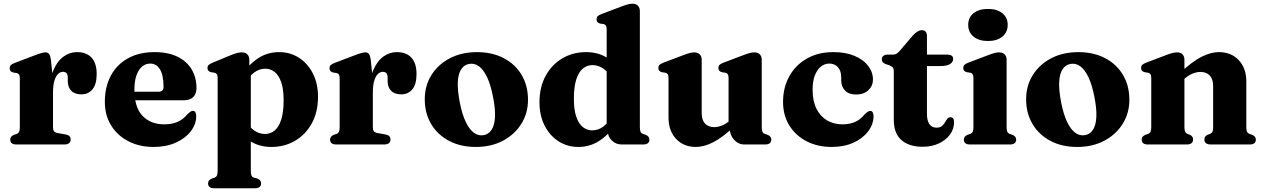

<svg xmlns="http://www.w3.org/2000/svg" viewBox="-20 -769 6728 1022"><path d="M243.2 -269.1Q243.2 -343.8 263.5 -393.3Q283.9 -442.8 317.3 -467.2Q350.7 -491.6 389.7 -491.6Q440.2 -491.6 467.4 -462.1Q494.6 -432.6 494.6 -375.2Q494.6 -320 472.2 -293.4Q449.8 -266.8 414 -266.8Q377.8 -266.8 359.3 -285.7Q340.8 -304.6 340.8 -338.1V-357.8Q340.4 -372.1 334.2 -379.4Q328.1 -386.6 314.7 -386.6Q300.8 -386.6 288.8 -375.1Q276.8 -363.5 269.4 -338.9Q262.1 -314.3 262.1 -274.5ZM250.9 -451.5 262.1 -343.2V-93.3Q262.1 -77.4 267.4 -70.3Q272.7 -63.3 289.4 -60.3L329.7 -53.2Q343.2 -50.7 349.6 -44.2Q356 -37.7 356 -26Q356 -13.7 347.5 -6.8Q339 0 322.5 0H67.4Q50.2 0 42.4 -6.8Q34.5 -13.7 34.5 -25.6Q34.5 -34.4 39.3 -40.8Q44 -47.3 54.6 -51.5L69.8 -56.6Q78.1 -59.8 81.8 -67.5Q85.5 -75.3 85.5 -93.2V-351.4Q85.5 -365.9 81.4 -372.1Q77.3 -378.3 68.7 -380.3L50.1 -383.1Q40.2 -385.9 35.8 -391.5Q31.4 -397 31.4 -405.6Q31.4 -415.8 37.4 -422.1Q43.3 -428.4 58.7 -434L157.3 -471.6Q187.6 -483.4 201.2 -486.8Q214.8 -490.3 222.4 -490.3Q234.9 -490.3 241.5 -481.4Q248.1 -472.6 250.9 -451.5Z M1025.9 -300.3Q1025.9 -269.2 1008.6 -252.3Q991.4 -235.3 958.9 -235.3H654.6V-280.8H823.8Q850.5 -280.8 850.5 -305.5Q850.5 -369.7 831.2 -400.2Q811.9 -430.6 779.7 -430.6Q755.3 -430.6 736.3 -414.7Q717.3 -398.8 706.3 -367.7Q695.4 -336.7 695.4 -291.5Q695.4 -197.7 738.6 -152.4Q781.9 -107.1 855 -107.1Q893.5 -107.1 923.6 -119.5Q953.8 -131.9 976.2 -159.4Q988 -170.9 994.4 -174.9Q1000.9 -179 1007.3 -179Q1016.3 -179 1020.5 -170.3Q1024.7 -161.7 1024.6 -149.3Q1023.6 -106 994.5 -68.8Q965.4 -31.6 914.6 -9.2Q863.9 13.2 797.2 13.2Q722.7 13.2 664.1 -16.8Q605.5 -46.8 571.8 -100.8Q538.1 -154.8 538.1 -227.1Q538.1 -305.9 569.5 -365.3Q600.9 -424.8 660.4 -458.2Q719.9 -491.6 803.3 -491.6Q875.5 -491.6 925.2 -466.9Q974.9 -442.3 1000.4 -399.2Q1025.9 -356.1 1025.9 -300.3Z M1307.1 -451.5V-401.2L1315.1 -385.6V139.7Q1315.1 157.6 1318.8 165.5Q1322.5 173.3 1330.8 176.3L1349.5 181.4Q1360.2 185.5 1365 192Q1369.8 198.5 1369.8 207.4Q1369.8 219.3 1361.9 226.2Q1354 233 1336.7 233H1120.4Q1103.2 233 1095.4 226.2Q1087.5 219.3 1087.5 207.4Q1087.5 198.6 1092.3 192.2Q1097 185.7 1107.6 181.5L1122.8 176.4Q1131.1 173.2 1134.8 165.5Q1138.5 157.7 1138.5 139.8V-353Q1138.5 -367.5 1134.4 -373.7Q1130.3 -379.9 1121.7 -381.9L1103.1 -384.7Q1093.2 -387.5 1088.8 -393.1Q1084.4 -398.6 1084.4 -407.2Q1084.4 -417.4 1090.2 -422.9Q1095.9 -428.4 1111.7 -435.2L1205.1 -474Q1226.6 -483 1240.6 -486.6Q1254.6 -490.3 1265.8 -490.3Q1286.7 -490.3 1296.9 -479.4Q1307.1 -468.6 1307.1 -451.5ZM1281.8 -318.9 1252.6 -350.4Q1294.1 -416.6 1346.8 -454.1Q1399.6 -491.6 1465.7 -491.6Q1525.1 -491.6 1571.9 -461.2Q1618.7 -430.8 1645.7 -377.2Q1672.8 -323.7 1672.8 -253.8Q1672.8 -173.1 1640 -113Q1607.3 -53 1551 -19.9Q1494.7 13.2 1424.4 13.2Q1364.2 13.2 1318.3 -13.8Q1272.5 -40.7 1241 -93.8L1285.7 -127Q1309.7 -89.9 1335.4 -72.9Q1361.1 -55.9 1390.9 -55.9Q1419.8 -55.9 1442.2 -74.5Q1464.5 -93.1 1477.1 -132.8Q1489.7 -172.6 1489.7 -235.4Q1489.7 -293.9 1477 -330.9Q1464.3 -367.9 1442.5 -385.6Q1420.6 -403.3 1392.2 -403.3Q1360.3 -403.3 1332.8 -383Q1305.4 -362.6 1281.8 -318.9Z M1945.7 -269.1Q1945.7 -343.8 1966 -393.3Q1986.4 -442.8 2019.8 -467.2Q2053.2 -491.6 2092.2 -491.6Q2142.7 -491.6 2169.9 -462.1Q2197.1 -432.6 2197.1 -375.2Q2197.1 -320 2174.7 -293.4Q2152.3 -266.8 2116.5 -266.8Q2080.3 -266.8 2061.8 -285.7Q2043.3 -304.6 2043.3 -338.1V-357.8Q2042.9 -372.1 2036.7 -379.4Q2030.6 -386.6 2017.2 -386.6Q2003.3 -386.6 1991.3 -375.1Q1979.3 -363.5 1971.9 -338.9Q1964.6 -314.3 1964.6 -274.5ZM1953.4 -451.5 1964.6 -343.2V-93.3Q1964.6 -77.4 1969.9 -70.3Q1975.2 -63.3 1991.9 -60.3L2032.2 -53.2Q2045.7 -50.7 2052.1 -44.2Q2058.5 -37.7 2058.5 -26Q2058.5 -13.7 2050 -6.8Q2041.5 0 2025 0H1769.9Q1752.7 0 1744.9 -6.8Q1737 -13.7 1737 -25.6Q1737 -34.4 1741.8 -40.8Q1746.5 -47.3 1757.1 -51.5L1772.3 -56.6Q1780.6 -59.8 1784.3 -67.5Q1788 -75.3 1788 -93.2V-351.4Q1788 -365.9 1783.9 -372.1Q1779.8 -378.3 1771.2 -380.3L1752.6 -383.1Q1742.7 -385.9 1738.3 -391.5Q1733.9 -397 1733.9 -405.6Q1733.9 -415.8 1739.9 -422.1Q1745.8 -428.4 1761.2 -434L1859.8 -471.6Q1890.1 -483.4 1903.7 -486.8Q1917.3 -490.3 1924.9 -490.3Q1937.4 -490.3 1944 -481.4Q1950.6 -472.6 1953.4 -451.5Z M2519 -491.5Q2600.2 -491.5 2661.3 -459.5Q2722.4 -427.6 2756.4 -370.4Q2790.5 -313.2 2790.5 -237.6Q2790.5 -166.8 2755.1 -109.9Q2719.7 -53.1 2657.2 -20Q2594.8 13.2 2512.5 13.2Q2431.3 13.2 2370.3 -19.2Q2309.2 -51.5 2275.1 -108.7Q2241 -166 2241 -240.7Q2241 -312.8 2276.4 -369.4Q2311.8 -426 2374.2 -458.7Q2436.7 -491.5 2519 -491.5ZM2555.1 -49.7Q2581.7 -54.7 2597.1 -78.7Q2612.5 -102.8 2614.8 -146.7Q2617 -190.6 2604 -255.1Q2591.7 -318.1 2572.6 -358.4Q2553.4 -398.7 2528.9 -416.4Q2504.3 -434.1 2476.4 -428.6Q2449.8 -423.6 2434.4 -399.6Q2419 -375.5 2416.9 -331.8Q2414.9 -288.1 2427.5 -223.2Q2439.8 -160.6 2459.1 -120.1Q2478.5 -79.6 2502.8 -62.1Q2527.2 -44.6 2555.1 -49.7Z M3215.3 -86.4 3209.3 -87.9V-611.9Q3209.3 -626.4 3205.2 -632.6Q3201.1 -638.8 3192.5 -640.8L3173.9 -643.6Q3164 -646.4 3159.6 -652Q3155.2 -657.5 3155.2 -666.1Q3155.2 -676.3 3161 -682.4Q3166.7 -688.5 3182.5 -694.5L3283.9 -732.9Q3306.2 -741.5 3320 -745.3Q3333.9 -749.2 3346.6 -749.2Q3365.9 -749.2 3375.9 -738.3Q3385.9 -727.5 3385.9 -710.4V-93.3Q3385.9 -75.4 3389.6 -67.6Q3393.3 -59.8 3401.6 -56.6L3416.4 -51.6Q3427.1 -47.4 3431.9 -40.9Q3436.7 -34.5 3436.7 -25.6Q3436.7 -13.7 3428.8 -6.8Q3420.9 0 3403.6 0H3288.8Q3258.8 0 3237.1 -20.7Q3215.3 -41.5 3215.3 -72ZM2851.6 -224.6Q2851.6 -305.3 2884.4 -365.3Q2917.1 -425.4 2973.4 -458.5Q3029.7 -491.6 3100 -491.6Q3160.6 -491.6 3206.2 -464.6Q3251.8 -437.7 3283.4 -384.6L3238.7 -351.4Q3214.8 -388.5 3189.1 -405.5Q3163.3 -422.5 3133.5 -422.5Q3104.7 -422.5 3082.3 -403.9Q3059.9 -385.3 3047.3 -345.8Q3034.7 -306.3 3034.7 -243Q3034.7 -184.6 3047.4 -147.5Q3060.1 -110.5 3082.1 -92.8Q3104.2 -75.1 3132.2 -75.1Q3164.5 -75.1 3191.7 -95.5Q3219 -115.9 3242.6 -159.5L3271.8 -128Q3230.7 -62.2 3177.8 -24.5Q3124.8 13.2 3058.7 13.2Q2999.3 13.2 2952.5 -17.2Q2905.7 -47.6 2878.7 -101.2Q2851.6 -154.7 2851.6 -224.6Z M3864.1 -88V-103L3858.1 -103.9V-352.9Q3858.1 -367.4 3854 -373.6Q3849.9 -379.8 3841.3 -381.8L3822.7 -384.6Q3812.8 -387.4 3808.4 -393Q3804 -398.5 3804 -407.1Q3804 -417.3 3809.7 -423.4Q3815.5 -429.5 3831.3 -435.5L3932.7 -473.9Q3955 -482.5 3968.8 -486.3Q3982.7 -490.2 3995.4 -490.2Q4014.7 -490.2 4024.7 -479.3Q4034.7 -468.5 4034.7 -451.4V-93.3Q4034.7 -75.4 4038.4 -67.6Q4042.1 -59.8 4050.4 -56.6L4065.2 -51.6Q4075.9 -47.4 4080.7 -40.9Q4085.5 -34.5 4085.5 -25.6Q4085.5 -13.7 4077.6 -6.8Q4069.7 0 4052.4 0H3941.6Q3910 0 3887 -25.5Q3864.1 -51.1 3864.1 -88ZM3538.5 -142.8V-352.9Q3538.5 -367.4 3534.4 -373.6Q3530.3 -379.8 3521.7 -381.8L3503.1 -384.6Q3493.2 -387.4 3488.8 -393Q3484.4 -398.5 3484.4 -407.1Q3484.4 -417.3 3490.2 -423.4Q3495.9 -429.5 3511.7 -435.5L3613.1 -473.9Q3636.6 -482.9 3650.2 -486.5Q3663.9 -490.2 3674.2 -490.2Q3694.7 -490.2 3704.9 -479.3Q3715.1 -468.5 3715.1 -451.4V-168.2Q3715.1 -130.2 3733 -111.2Q3751 -92.3 3782.1 -92.3Q3801.4 -92.3 3822.9 -100.9Q3844.5 -109.6 3864.8 -127.2L3883.7 -143.7L3910.3 -115.7L3893 -100Q3826.1 -37 3776.6 -11.9Q3727 13.2 3684.4 13.2Q3619.1 13.2 3578.8 -29.8Q3538.5 -72.8 3538.5 -142.8Z M4626.7 -345.1Q4626.7 -311.9 4602.3 -288.9Q4577.9 -265.9 4537.3 -265.9Q4497.9 -265.9 4477.8 -287.2Q4457.7 -308.5 4457.7 -342V-357.7Q4457.7 -391.1 4440.5 -410.9Q4423.3 -430.6 4394.3 -430.6Q4369.8 -430.6 4349.6 -414.7Q4329.5 -398.8 4317.4 -367.7Q4305.4 -336.7 4305.4 -291.5Q4305.4 -231.1 4326 -190Q4346.6 -149 4382.6 -128Q4418.6 -107.1 4464.6 -107.1Q4501.8 -107.1 4530.6 -119.6Q4559.4 -132.1 4581.4 -159Q4593.2 -170.5 4599.6 -174.5Q4606.1 -178.6 4612.6 -178.6Q4621.6 -178.6 4625.7 -170Q4629.9 -161.4 4629.8 -149.1Q4628.7 -105.8 4600.1 -68.6Q4571.6 -31.5 4521.8 -9.1Q4472 13.2 4406.8 13.2Q4332.3 13.2 4273.9 -16.8Q4215.5 -46.8 4181.8 -100.8Q4148.1 -154.8 4148.1 -227.1Q4148.1 -302.7 4181.1 -362.5Q4214.1 -422.4 4274.4 -457Q4334.6 -491.6 4416.4 -491.6Q4481.3 -491.6 4528.4 -471.7Q4575.6 -451.9 4601.1 -418.6Q4626.7 -385.4 4626.7 -345.1Z M4715.2 -420.9 4695.8 -427.5Q4684.2 -431.7 4679 -437.9Q4673.7 -444.1 4673.7 -452.8Q4673.7 -465.1 4682.1 -471.6Q4690.4 -478.2 4703.9 -478.2H4732.8Q4743.6 -478.2 4751.9 -482.9Q4760.1 -487.7 4770.9 -500.2L4838.4 -579.4Q4851.9 -594.3 4863.9 -601.4Q4875.9 -608.5 4887.3 -608.5Q4899.9 -608.5 4907 -600.3Q4914.1 -592.2 4914.1 -576.9V-162.7Q4914.1 -126.9 4927.2 -108.2Q4940.3 -89.5 4964.4 -89.5Q4983.2 -89.5 4993.4 -97.9Q5003.7 -106.3 5009.8 -117.2Q5015.9 -128.1 5022.3 -136.5Q5028.7 -144.9 5039.3 -144.9Q5048.1 -144.9 5053.2 -138.8Q5058.4 -132.8 5058.4 -118.4Q5058.4 -82.9 5036.9 -53.2Q5015.4 -23.5 4977.6 -5.6Q4939.8 12.2 4891.4 12.2Q4818.6 12.2 4778.1 -23.5Q4737.5 -59.3 4737.5 -131.7V-389.5Q4737.5 -403.3 4732.3 -409.8Q4727.1 -416.3 4715.2 -420.9ZM4849.6 -417.5V-478.2H5023.8Q5037.6 -478.2 5045.6 -472.4Q5053.6 -466.6 5053.6 -455.7Q5053.6 -439.5 5037.7 -428.5Q5021.8 -417.5 4985.8 -417.5Z M5338.1 -451.5V-93.3Q5338.1 -75.4 5341.8 -67.6Q5345.5 -59.8 5353.8 -56.6L5368.6 -51.6Q5379.3 -47.4 5384.1 -40.9Q5388.9 -34.5 5388.9 -25.6Q5388.9 -13.7 5381 -6.8Q5373.1 0 5355.8 0H5143.4Q5126.2 0 5118.4 -6.8Q5110.5 -13.7 5110.5 -25.6Q5110.5 -34.4 5115.3 -40.8Q5120 -47.3 5130.6 -51.5L5145.8 -56.6Q5154.1 -59.9 5157.8 -67.6Q5161.5 -75.3 5161.5 -93.2V-353Q5161.5 -367.5 5157.4 -373.7Q5153.3 -379.9 5144.7 -381.9L5126.1 -384.7Q5116.2 -387.5 5111.8 -393.1Q5107.4 -398.6 5107.4 -407.2Q5107.4 -417.4 5113.2 -423.5Q5118.9 -429.6 5134.7 -435.6L5236.1 -474Q5259.6 -483 5273.2 -486.6Q5286.9 -490.3 5297.2 -490.3Q5317.7 -490.3 5327.9 -479.4Q5338.1 -468.6 5338.1 -451.5ZM5238.7 -550.7Q5190.5 -550.7 5162.1 -574Q5133.7 -597.3 5133.7 -636.7Q5133.7 -675.8 5162.1 -698.6Q5190.5 -721.5 5238.7 -721.5Q5287 -721.5 5315.4 -698.6Q5343.9 -675.7 5343.9 -636.7Q5343.9 -597.3 5315.4 -574Q5287 -550.7 5238.7 -550.7Z M5720 -491.5Q5801.2 -491.5 5862.3 -459.5Q5923.4 -427.6 5957.4 -370.4Q5991.5 -313.2 5991.5 -237.6Q5991.5 -166.8 5956.1 -109.9Q5920.7 -53.1 5858.2 -20Q5795.8 13.2 5713.5 13.2Q5632.3 13.2 5571.3 -19.2Q5510.2 -51.5 5476.1 -108.7Q5442 -166 5442 -240.7Q5442 -312.8 5477.4 -369.4Q5512.8 -426 5575.2 -458.7Q5637.7 -491.5 5720 -491.5ZM5756.1 -49.7Q5782.7 -54.7 5798.1 -78.7Q5813.5 -102.8 5815.8 -146.7Q5818 -190.6 5805 -255.1Q5792.7 -318.1 5773.6 -358.4Q5754.4 -398.7 5729.9 -416.4Q5705.3 -434.1 5677.4 -428.6Q5650.8 -423.6 5635.4 -399.6Q5620 -375.5 5617.9 -331.8Q5615.9 -288.1 5628.5 -223.2Q5640.8 -160.6 5660.1 -120.1Q5679.5 -79.6 5703.8 -62.1Q5728.2 -44.6 5756.1 -49.7Z M6284.6 -451.5V-93.3Q6284.6 -75.4 6288.3 -67.8Q6292 -60.2 6300.3 -56.6L6314.3 -51.2Q6330.6 -43.1 6330.6 -27.2Q6330.6 0 6297.1 0H6089.9Q6072.7 0 6064.9 -6.8Q6057 -13.7 6057 -25.6Q6057 -34.4 6061.8 -40.8Q6066.5 -47.3 6077.1 -51.5L6092.3 -56.6Q6100.6 -59.9 6104.3 -67.6Q6108 -75.3 6108 -93.2V-353Q6108 -367.5 6103.9 -373.7Q6099.8 -379.9 6091.2 -381.9L6072.6 -384.7Q6062.7 -387.5 6058.3 -393.1Q6053.9 -398.6 6053.9 -407.2Q6053.9 -417.4 6059.7 -423.5Q6065.4 -429.6 6081.2 -435.6L6182.6 -474Q6204.9 -482.6 6218.7 -486.4Q6232.6 -490.3 6245.3 -490.3Q6264.6 -490.3 6274.6 -479.4Q6284.6 -468.6 6284.6 -451.5ZM6267.8 -334.7 6241.2 -362.7 6258.5 -378.4Q6325.5 -441.4 6375.2 -466.5Q6424.9 -491.6 6467.6 -491.6Q6533.5 -491.6 6573.7 -448.8Q6614 -406 6614 -335.6V-93.9Q6614 -75.7 6617.9 -67.7Q6621.8 -59.8 6630.3 -56.5L6644.6 -51.5Q6655.2 -47.3 6659.9 -40.8Q6664.7 -34.4 6664.7 -25.6Q6664.7 -13.7 6656.9 -6.8Q6649.1 0 6631.8 0H6424.4Q6390.9 0 6390.9 -27.2Q6390.9 -43.1 6407.1 -51.2L6421.5 -56.6Q6430.1 -60.2 6433.8 -68Q6437.4 -75.8 6437.4 -93.9V-310.2Q6437.4 -348.2 6419.3 -367.2Q6401.2 -386.1 6369.9 -386.1Q6350.5 -386.1 6328.7 -377.5Q6307 -368.9 6286.7 -351.2Z"/></svg>

Font: Fraunces
Style: Regular
Weight: 900
Version: Version 1.000;[b76b70a41]